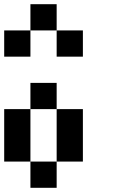

<svg xmlns="http://www.w3.org/2000/svg" viewBox="-20 -895 540 915"><path d="M125 -750V-875H250V-750ZM0 -625V-750H125V-625ZM250 -625V-750H375V-625ZM125 -375V-500H250V-375ZM125 -125H0V-375H125ZM375 -125H250V-375H375ZM250 -125V0H125V-125Z"/></svg>

Font: Tiny5
Style: Regular
Weight: 400
Designer: Stefan Schmidt
Foundry: Made with Bits'n'Picas by Kreative Software
Version: Version 1.002; ttfautohint (v1.8.4.7-5d5b)